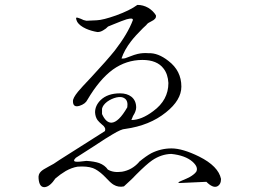

<svg xmlns="http://www.w3.org/2000/svg" viewBox="-20 -764 1040 780"><path d="M373 -681.6 331.1 -679.7Q326.2 -680.7 319.3 -682.6Q315.4 -684.6 308.6 -687.5Q293.9 -693.4 291 -692.4Q286.1 -691.4 293.9 -674.8Q303.7 -659.2 329.1 -647.5Q351.6 -637.7 376 -633.8Q388.7 -633.8 400.4 -641.6Q411.1 -647.5 418.9 -656.2L440.4 -665Q478.5 -680.7 494.1 -685.5Q522.5 -693.4 519.5 -681.6Q499 -627 446.3 -558.6Q415 -519.5 350.6 -450.2Q310.5 -408.2 296.9 -391.6Q275.4 -365.2 276.4 -352.5Q276.4 -326.2 302.7 -334Q327.1 -341.8 335 -358.4Q383.8 -441.4 438.5 -481.4Q493.2 -520.5 558.6 -520.5Q618.2 -520.5 644.5 -485.4Q662.1 -462.9 664.1 -426.8Q664.1 -357.4 602.5 -312.5Q554.7 -276.4 513.7 -276.4L520.5 -293Q527.3 -303.7 529.3 -309.6Q533.2 -319.3 533.2 -327.1Q533.2 -355.5 513.7 -371.1Q496.1 -384.8 467.8 -384.8Q417 -384.8 388.7 -357.4Q366.2 -335 366.2 -307.6Q367.2 -289.1 376 -276.4Q381.8 -268.6 394.5 -257.8Q403.3 -251 405.3 -246.1Q409.2 -240.2 406.2 -231.4L221.7 -114.3Q210.9 -106.4 198.2 -98.6Q190.4 -94.7 176.8 -86.9Q154.3 -75.2 146.5 -67.4Q134.8 -56.6 136.7 -39.1Q139.6 -1 163.1 -3.9Q183.6 -6.8 205.1 -39.1Q225.6 -56.6 247.1 -69.3Q271.5 -83 294.9 -86.9Q333 -89.8 357.4 -81.1Q376 -74.2 399.4 -52.7L407.2 -44.9Q429.7 -20.5 441.4 -13.7Q460.9 -2 483.4 -6.8Q495.1 -17.6 508.8 -30.3Q517.6 -38.1 533.2 -54.7Q575.2 -96.7 597.7 -112.3Q634.8 -137.7 675.8 -138.7Q732.4 -132.8 761.7 -107.4Q787.1 -85 777.3 -66.4Q769.5 -55.7 751 -44.9Q740.2 -39.1 718.8 -30.3Q707 -25.4 705.1 -23.4Q702.1 -21.5 710 -20.5L818.4 -25.4Q844.7 1 862.3 -6.8Q877.9 -14.6 877.9 -37.1Q867.2 -88.9 789.1 -127.9Q721.7 -161.1 676.8 -161.1Q633.8 -161.1 594.7 -141.6Q573.2 -129.9 544.9 -106.4L543.9 -104.5Q515.6 -73.2 475.6 -66.4Q440.4 -61.5 418 -75.2Q406.2 -92.8 382.8 -101.6Q363.3 -108.4 331.1 -110.4Q295.9 -105.5 287.1 -107.4Q274.4 -109.4 288.1 -123L361.3 -169.9Q414.1 -205.1 436.5 -217.8Q473.6 -240.2 488.3 -240.2Q587.9 -253.9 654.3 -307.6Q716.8 -357.4 716.8 -412.1Q716.8 -476.6 664.1 -516.6Q622.1 -549.8 583 -547.9Q560.5 -549.8 539.1 -544.9Q526.4 -542 506.8 -534.2Q494.1 -529.3 488.3 -527.3Q479.5 -525.4 473.6 -526.4Q485.4 -561.5 512.7 -596.7Q528.3 -617.2 560.5 -649.4L574.2 -662.1Q577.1 -667 583 -670.9Q585.9 -672.9 593.8 -676.8Q605.5 -682.6 608.4 -686.5Q615.2 -692.4 613.3 -702.1Q601.6 -720.7 582 -732.4Q561.5 -744.1 538.1 -744.1Q507.8 -721.7 451.2 -701.2Q398.4 -682.6 373 -681.6ZM394.5 -300.8V-322.3Q397.5 -336.9 415 -350.6Q432.6 -363.3 453.1 -368.2Q474.6 -373 486.3 -364.3Q501 -354.5 497.1 -328.1Q461.9 -266.6 432.6 -265.6Q410.2 -265.6 394.5 -300.8Z"/></svg>

Font: BatangChe
Style: Regular
Weight: 400
Monospace: yes
Version: Version 2.21